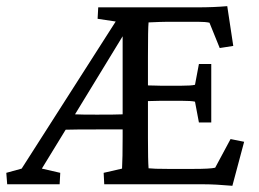

<svg xmlns="http://www.w3.org/2000/svg" viewBox="-35 -597 840 622"><path d="M609.4 -200.2 596.7 -267.6Q585 -270.5 551.8 -270.5H486.3Q480 -270.5 466.3 -270Q452.6 -269.5 444.3 -269.5V-149.4Q444.3 -77.1 446.3 -51.8Q462.9 -49.8 508.8 -49.8H591.8Q646.5 -49.8 662.1 -53.7L711.9 -146.5L755.9 -137.7L717.8 4.9Q663.1 0 625 0H302.7L300.8 -37.1L360.4 -50.8Q362.3 -84 362.3 -154.3V-177.7H279.3Q204.1 -177.7 177.7 -176.8L100.6 -50.8L160.2 -37.1L158.2 0H-11.7L-14.6 -37.1L35.2 -50.8L339.8 -527.3L281.2 -536.1L283.2 -573.2H603.5Q658.2 -573.2 701.2 -577.1L720.7 -448.2L676.8 -441.4L643.6 -523.4Q630.4 -526.4 607.4 -526.4H505.9Q489.3 -526.4 446.3 -524.4Q444.3 -504.9 444.3 -413.1V-320.3Q452.6 -320.3 466.3 -319.8Q480 -319.3 486.3 -319.3H551.8Q585 -319.3 596.7 -322.3L609.4 -389.6H649.4V-200.2ZM279.3 -225.6Q341.8 -225.6 362.3 -226.6V-479.5L208 -226.6Q226.6 -225.6 279.3 -225.6Z"/></svg>

Font: Crimson Pro
Style: Regular
Weight: 400
Designer: Jacques Le Bailly
Foundry: Baron von Fonthausen
Version: Version 1.003